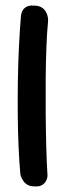

<svg xmlns="http://www.w3.org/2000/svg" viewBox="-20 -668 235 687"><path d="M105 -1Q88 -1 78 -7Q68 -13 62.5 -22Q57 -31 55 -37Q53 -43 53 -43Q49 -86 46.5 -142Q44 -198 43.5 -259.5Q43 -321 44 -383.5Q45 -446 48 -504.5Q51 -563 55 -611Q55 -611 56 -617Q57 -623 61 -630.5Q65 -638 74.5 -643.5Q84 -649 100 -648Q117 -648 127 -642.5Q137 -637 142.5 -628.5Q148 -620 150 -611.5Q152 -603 152 -597.5Q152 -592 152 -592Q148 -552 146 -498.5Q144 -445 143.5 -385Q143 -325 143.5 -263.5Q144 -202 145.5 -144.5Q147 -87 150 -38Q150 -38 149 -32.5Q148 -27 144 -19.5Q140 -12 130.5 -6Q121 0 105 -1Z"/></svg>

Font: Sour Gummy
Style: Regular
Weight: 400
Designer: Stefie Justprince
Foundry: Eifetstype
Version: Version 1.000